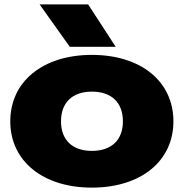

<svg xmlns="http://www.w3.org/2000/svg" viewBox="-20 -841 841 878"><path d="M400 17C624 17 773 -104 773 -286C773 -469 624 -590 400 -590C177 -590 27 -469 27 -286C27 -104 177 17 400 17ZM383 -821H161L299 -627H509ZM400 -151C311 -151 259 -201 259 -286C259 -372 311 -422 400 -422C490 -422 542 -372 542 -286C542 -201 490 -151 400 -151Z"/></svg>

Font: Bounded ExtBd
Style: Regular
Weight: 800
Designer: Vlad Churkin
Version: Version 3.0